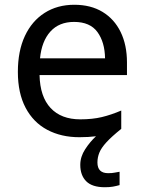

<svg xmlns="http://www.w3.org/2000/svg" viewBox="-20 -566 604 806"><path d="M389 116Q389 161 434 161Q451 161 462.5 158.5Q474 156 482 155V211Q468 215 454 217.5Q440 220 420 220Q367 220 342 195Q317 170 317 126Q317 92 337.5 60.5Q358 29 383 6Q352 10 313 10Q237 10 178.5 -21Q120 -52 87.5 -113.5Q55 -175 55 -264Q55 -352 84.5 -415Q114 -478 167.5 -512Q221 -546 292 -546Q361 -546 410.5 -516Q460 -486 486.5 -431.5Q513 -377 513 -304V-251H146Q148 -160 192.5 -112.5Q237 -65 317 -65Q368 -65 407.5 -74.5Q447 -84 489 -102V-25Q449 7 427 31Q405 55 397 75Q389 95 389 116ZM291 -474Q228 -474 191.5 -433.5Q155 -393 148 -321H421Q420 -389 389 -431.5Q358 -474 291 -474Z"/></svg>

Font: Noto Sans Elymaic
Style: Regular
Weight: 400
Designer: Morgane Pierson
Foundry: Google LLC
Version: Version 1.002; ttfautohint (v1.8.4.7-5d5b)